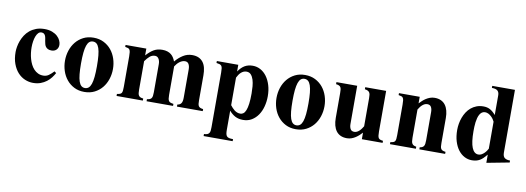

<svg xmlns="http://www.w3.org/2000/svg" viewBox="-67 -1111 4815 1757"><g transform="rotate(10 2341.0 -232.5)"><path d="M439 -109.9Q427.2 -87.9 410.2 -65.7Q393.1 -43.5 369.6 -25.6Q346.2 -7.8 315.4 3.7Q284.7 15.1 245.1 15.1Q206.5 15.1 169.7 -0.5Q132.8 -16.1 104 -47.6Q75.2 -79.1 57.6 -126.5Q40 -173.8 40 -236.8Q40 -258.3 44.7 -285.4Q49.3 -312.5 59.8 -340.6Q70.3 -368.7 87.4 -395.3Q104.5 -421.9 129.6 -442.6Q154.8 -463.4 188.5 -476.1Q222.2 -488.8 266.1 -488.8Q306.6 -488.8 336.4 -477.3Q366.2 -465.8 385.5 -448Q404.8 -430.2 414.3 -409.2Q423.8 -388.2 423.8 -369.1Q423.8 -354 418.9 -342.3Q414.1 -330.6 405.5 -322.5Q397 -314.5 385.7 -310.3Q374.5 -306.2 361.8 -306.2Q340.8 -306.2 327.9 -312.5Q314.9 -318.8 307.1 -329.1Q299.3 -339.4 295.7 -352.5Q292 -365.7 289.8 -379.6Q287.6 -393.6 285.4 -406.7Q283.2 -419.9 278.6 -430.2Q273.9 -440.4 265.6 -446.8Q257.3 -453.1 242.2 -453.1Q225.6 -453.1 213.4 -440.2Q201.2 -427.2 193.1 -406.2Q185.1 -385.3 180.9 -358.6Q176.8 -332 176.8 -304.2Q176.8 -278.3 180.2 -250.7Q183.6 -223.1 191.2 -196.8Q198.7 -170.4 210.4 -147Q222.2 -123.5 238.8 -105.7Q255.4 -87.9 277.1 -77.4Q298.8 -66.9 326.2 -66.9Q354.5 -66.9 376.2 -82Q397.9 -97.2 421.9 -123Z M944.8 -236.8Q944.8 -187.5 929.9 -142.1Q915 -96.7 886.5 -61.8Q857.9 -26.9 816.4 -5.9Q774.9 15.1 721.7 15.1Q668.5 15.1 627.2 -5.9Q585.9 -26.9 557.4 -61.8Q528.8 -96.7 513.9 -142.1Q499 -187.5 499 -236.8Q499 -286.1 513.9 -331.5Q528.8 -377 557.4 -411.9Q585.9 -446.8 627.2 -467.8Q668.5 -488.8 721.7 -488.8Q774.9 -488.8 816.4 -467.8Q857.9 -446.8 886.5 -411.9Q915 -377 929.9 -331.5Q944.8 -286.1 944.8 -236.8ZM795.9 -236.8Q795.9 -295.4 791.7 -336.4Q787.6 -377.4 778.6 -403.6Q769.5 -429.7 755.4 -441.4Q741.2 -453.1 721.7 -453.1Q702.1 -453.1 688.2 -441.4Q674.3 -429.7 665.3 -403.6Q656.2 -377.4 652.1 -336.4Q647.9 -295.4 647.9 -236.8Q647.9 -178.2 652.1 -137.2Q656.2 -96.2 665.3 -70.3Q674.3 -44.4 688.2 -32.7Q702.1 -21 721.7 -21Q741.2 -21 755.4 -32.7Q769.5 -44.4 778.6 -70.3Q787.6 -96.2 791.7 -137.2Q795.9 -178.2 795.9 -236.8Z M1581.1 0V-19Q1593.8 -21 1602.5 -25.9Q1611.3 -30.8 1616.9 -39.1Q1622.6 -47.4 1625.2 -60.5Q1627.9 -73.7 1627.9 -92.8V-354Q1627.9 -383.3 1617.2 -402.6Q1606.4 -421.9 1582 -421.9Q1567.9 -421.9 1555.2 -416.5Q1542.5 -411.1 1531 -402.3Q1519.5 -393.6 1509.5 -381.8Q1499.5 -370.1 1491.7 -357.9V-92.8Q1491.7 -72.8 1493.7 -59.3Q1495.6 -45.9 1501.2 -37.6Q1506.8 -29.3 1517.3 -25.1Q1527.8 -21 1544.9 -19V0H1298.8V-19Q1314 -21 1324 -24.9Q1334 -28.8 1339.8 -36.9Q1345.7 -44.9 1347.9 -58.3Q1350.1 -71.8 1350.1 -92.8V-354Q1350.1 -383.3 1337.9 -403.1Q1325.7 -422.9 1303.7 -422.9Q1276.4 -422.9 1255.4 -405.3Q1234.4 -387.7 1212.9 -356.9V-92.8Q1212.9 -73.7 1214.6 -60.5Q1216.3 -47.4 1221.7 -38.8Q1227.1 -30.3 1237.1 -25.6Q1247.1 -21 1264.2 -19V0H1020V-19Q1036.6 -21 1046.9 -24.7Q1057.1 -28.3 1062.3 -36.1Q1067.4 -43.9 1069.1 -57.6Q1070.8 -71.3 1070.8 -92.8V-377Q1070.8 -400.9 1068.8 -415.5Q1066.9 -430.2 1061.5 -438.5Q1056.2 -446.8 1046.1 -450.2Q1036.1 -453.6 1020 -456.1V-474.1H1212.9V-411.1Q1231.4 -431.2 1248.3 -445.8Q1265.1 -460.4 1282.2 -470Q1299.3 -479.5 1318.1 -484.1Q1336.9 -488.8 1359.9 -488.8Q1386.7 -488.8 1407 -482.2Q1427.2 -475.6 1441.9 -463.9Q1456.5 -452.1 1466.3 -436.3Q1476.1 -420.4 1482.9 -401.9Q1515.1 -440.4 1553.7 -464.6Q1592.3 -488.8 1637.7 -488.8Q1672.9 -488.8 1698 -477.3Q1723.1 -465.8 1739.3 -444.3Q1755.4 -422.9 1762.7 -392.3Q1770 -361.8 1770 -324.2V-92.8Q1770 -73.7 1771.5 -60.5Q1772.9 -47.4 1778.1 -38.8Q1783.2 -30.3 1793.5 -25.6Q1803.7 -21 1820.8 -19V0Z M2067.4 -474.1V-412.1Q2094.7 -452.1 2126.2 -470.5Q2157.7 -488.8 2201.2 -488.8Q2239.3 -488.8 2272.7 -470.5Q2306.2 -452.1 2330.6 -418.9Q2355 -385.7 2369.1 -339.4Q2383.3 -293 2383.3 -236.8Q2383.3 -187.5 2371.3 -142.1Q2359.4 -96.7 2335.7 -61.8Q2312 -26.9 2277.3 -5.9Q2242.7 15.1 2197.3 15.1Q2154.8 15.1 2123.8 -1.2Q2092.8 -17.6 2067.4 -47.9V129.9Q2067.4 151.9 2070.1 166.3Q2072.8 180.7 2080.3 189.2Q2087.9 197.8 2101.8 200.9Q2115.7 204.1 2138.2 204.1V223.1H1868.2V204.1Q1887.7 203.6 1898.9 199Q1910.2 194.3 1916 185.5Q1921.9 176.8 1923.6 162.8Q1925.3 148.9 1925.3 129.9V-377Q1925.3 -400.9 1923.3 -415.5Q1921.4 -430.2 1915.3 -438.5Q1909.2 -446.8 1897.9 -450.2Q1886.7 -453.6 1868.2 -456.1V-474.1ZM2067.4 -99.1Q2076.2 -87.9 2085.9 -76.9Q2095.7 -65.9 2106.9 -57.1Q2118.2 -48.3 2132.1 -42.7Q2146 -37.1 2163.1 -37.1Q2178.2 -37.1 2191.2 -46.9Q2204.1 -56.6 2213.4 -79.8Q2222.7 -103 2227.8 -141.4Q2232.9 -179.7 2232.9 -236.8Q2232.9 -268.6 2230.2 -302Q2227.5 -335.4 2219 -363Q2210.4 -390.6 2194.8 -408.2Q2179.2 -425.8 2153.3 -425.8Q2138.7 -425.8 2126.2 -420.4Q2113.8 -415 2103 -405.5Q2092.3 -396 2083.5 -383.1Q2074.7 -370.1 2067.4 -355Z M2910.2 -236.8Q2910.2 -187.5 2895.3 -142.1Q2880.4 -96.7 2851.8 -61.8Q2823.2 -26.9 2781.7 -5.9Q2740.2 15.1 2687 15.1Q2633.8 15.1 2592.5 -5.9Q2551.3 -26.9 2522.7 -61.8Q2494.1 -96.7 2479.2 -142.1Q2464.4 -187.5 2464.4 -236.8Q2464.4 -286.1 2479.2 -331.5Q2494.1 -377 2522.7 -411.9Q2551.3 -446.8 2592.5 -467.8Q2633.8 -488.8 2687 -488.8Q2740.2 -488.8 2781.7 -467.8Q2823.2 -446.8 2851.8 -411.9Q2880.4 -377 2895.3 -331.5Q2910.2 -286.1 2910.2 -236.8ZM2761.2 -236.8Q2761.2 -295.4 2757.1 -336.4Q2752.9 -377.4 2743.9 -403.6Q2734.9 -429.7 2720.7 -441.4Q2706.5 -453.1 2687 -453.1Q2667.5 -453.1 2653.6 -441.4Q2639.6 -429.7 2630.6 -403.6Q2621.6 -377.4 2617.4 -336.4Q2613.3 -295.4 2613.3 -236.8Q2613.3 -178.2 2617.4 -137.2Q2621.6 -96.2 2630.6 -70.3Q2639.6 -44.4 2653.6 -32.7Q2667.5 -21 2687 -21Q2706.5 -21 2720.7 -32.7Q2734.9 -44.4 2743.9 -70.3Q2752.9 -96.2 2757.1 -137.2Q2761.2 -178.2 2761.2 -236.8Z M3299.3 0V-61Q3288.1 -48.8 3273.7 -35.4Q3259.3 -22 3242.2 -10.7Q3225.1 0.5 3205.1 7.8Q3185.1 15.1 3162.1 15.1Q3128.4 15.1 3103.5 3.7Q3078.6 -7.8 3062.5 -29.3Q3046.4 -50.8 3038.3 -81.3Q3030.3 -111.8 3030.3 -149.9V-380.9Q3030.3 -399.9 3028.8 -413.3Q3027.3 -426.8 3022.2 -435.3Q3017.1 -443.8 3006.8 -448.5Q2996.6 -453.1 2979.5 -455.1V-474.1H3172.4V-120.1Q3172.4 -90.8 3182.9 -72.5Q3193.4 -54.2 3218.3 -54.2Q3231.9 -54.2 3243.9 -60.3Q3255.9 -66.4 3265.9 -75.9Q3275.9 -85.4 3284.2 -97.2Q3292.5 -108.9 3299.3 -120.1V-380.9Q3299.3 -399.9 3297.4 -413.1Q3295.4 -426.3 3289.8 -434.6Q3284.2 -442.9 3273.9 -447.8Q3263.7 -452.6 3247.1 -455.1V-474.1H3441.4V-97.2Q3441.4 -73.2 3443.4 -58.8Q3445.3 -44.4 3450.7 -36.4Q3456.1 -28.3 3466.1 -24.7Q3476.1 -21 3492.2 -19V0Z M3833.5 0V-19Q3847.7 -21 3856.9 -25.9Q3866.2 -30.8 3871.3 -39.1Q3876.5 -47.4 3878.4 -60.5Q3880.4 -73.7 3880.4 -92.8V-354Q3880.4 -383.3 3869.9 -401.6Q3859.4 -419.9 3834.5 -419.9Q3820.3 -419.9 3808.6 -414.1Q3796.9 -408.2 3786.9 -399.2Q3776.9 -390.1 3768.6 -378.7Q3760.3 -367.2 3753.4 -356V-92.8Q3753.4 -73.7 3755.4 -60.5Q3757.3 -47.4 3762.7 -39.1Q3768.1 -30.8 3777.3 -25.9Q3786.6 -21 3801.3 -19V0H3560.5V-19Q3577.1 -21 3587.4 -24.7Q3597.7 -28.3 3602.8 -36.1Q3607.9 -43.9 3609.6 -57.6Q3611.3 -71.3 3611.3 -92.8V-377Q3611.3 -400.9 3609.4 -415.5Q3607.4 -430.2 3602.1 -438.5Q3596.7 -446.8 3586.7 -450.2Q3576.7 -453.6 3560.5 -456.1V-474.1H3753.4V-413.1Q3764.6 -424.8 3778.8 -438.2Q3793 -451.7 3810.3 -462.9Q3827.6 -474.1 3847.7 -481.4Q3867.7 -488.8 3890.6 -488.8Q3924.3 -488.8 3949.2 -477.3Q3974.1 -465.8 3990.2 -444.3Q4006.3 -422.9 4014.4 -392.3Q4022.5 -361.8 4022.5 -324.2V-92.8Q4022.5 -73.7 4023.9 -60.5Q4025.4 -47.4 4030.5 -38.8Q4035.6 -30.3 4045.9 -25.6Q4056.2 -21 4073.2 -19V0Z M4458.5 15.1V-61Q4441.4 -40.5 4426.8 -26.1Q4412.1 -11.7 4396.5 -2.7Q4380.9 6.3 4363 10.7Q4345.2 15.1 4322.8 15.1Q4286.6 15.1 4254.2 -1.7Q4221.7 -18.6 4197 -50.8Q4172.4 -83 4158 -129.6Q4143.6 -176.3 4143.6 -235.8Q4143.6 -264.2 4148.7 -293.9Q4153.8 -323.7 4164.3 -351.8Q4174.8 -379.9 4190.9 -404.8Q4207 -429.7 4229.2 -448.2Q4251.5 -466.8 4280 -477.8Q4308.6 -488.8 4343.8 -488.8Q4379.4 -488.8 4405.8 -474.4Q4432.1 -460 4458.5 -429.2V-611.8Q4458.5 -640.6 4442.9 -654.8Q4427.2 -668.9 4389.6 -668.9V-688H4600.6V-106Q4600.6 -69.3 4618.4 -56.2Q4636.2 -43 4668.5 -43V-24.9ZM4458.5 -367.2Q4454.1 -377 4445.6 -389.4Q4437 -401.9 4425.3 -412.8Q4413.6 -423.8 4398.9 -431.4Q4384.3 -439 4367.7 -439Q4350.6 -439 4338.4 -430.2Q4326.2 -421.4 4317.9 -406.7Q4309.6 -392.1 4304.4 -372.8Q4299.3 -353.5 4296.6 -332.5Q4293.9 -311.5 4293.2 -290Q4292.5 -268.6 4292.5 -250Q4292.5 -146.5 4313 -96.7Q4333.5 -46.9 4373.5 -46.9Q4389.2 -46.9 4403.1 -54.9Q4417 -63 4428 -74Q4439 -85 4446.8 -96.9Q4454.6 -108.9 4458.5 -116.2Z"/></g></svg>

Font: Tai Heritage Pro
Style: Bold
Weight: 700
Designer: Faah Baccam, Walt Agee, Victor Gaultney, Annie Olsen, Eric Hays
Foundry: SIL International
Version: Version 2.600